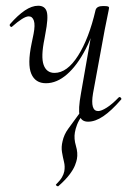

<svg xmlns="http://www.w3.org/2000/svg" viewBox="-20 -415 458 669"><path d="M140 -125Q103 -125 89 -158Q75 -191 90 -263L97 -297Q103 -328 98 -343Q93 -358 80 -358Q71 -358 56 -348.5Q41 -339 23 -323Q20 -319 16 -323Q12 -327 15 -331Q42 -362 66.5 -378.5Q91 -395 113 -395Q137 -395 143 -374Q149 -353 138 -297L135 -280Q122 -217 132 -189Q142 -161 170 -161Q214 -161 252 -221Q290 -281 313 -380L325 -379Q308 -301 278.5 -244Q249 -187 213.5 -156Q178 -125 140 -125ZM287 9Q263 9 257.5 -12.5Q252 -34 262 -89L313 -380Q317 -394 339 -394Q353 -394 356.5 -392.5Q360 -391 360 -388Q360 -385 355 -361.5Q350 -338 345 -312L304 -89Q294 -28 322 -28Q333 -28 352 -40Q371 -52 393 -75Q397 -79 401 -74.5Q405 -70 401 -67Q368 -29 340 -10Q312 9 287 9ZM183 234Q181 235 177 232Q173 229 176 227Q190 213 196 202.5Q202 192 204 182Q207 165 203 149Q199 133 196 115Q193 97 198 77Q203 54 217.5 34Q232 14 257 -20Q259 -22 264 -19.5Q269 -17 267 -14Q254 5 248.5 19.5Q243 34 241 46Q237 68 244.5 93Q252 118 248 139Q247 146 241.5 160.5Q236 175 222 193.5Q208 212 183 234Z"/></svg>

Font: Cormorant Infant Light
Style: Italic
Weight: 300
Italic angle: -10°
Designer: Christian Thalmann (Catharsis Fonts)
Foundry: Catharsis Fonts
Version: Version 4.001